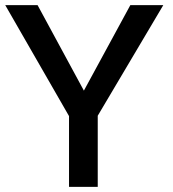

<svg xmlns="http://www.w3.org/2000/svg" viewBox="-41 -731 675 751"><path d="M229 0V-276.9L-20.5 -710.9H106L287.1 -376.5L468.8 -710.9H597.7L341.3 -278.3V0Z"/></svg>

Font: Ride Light
Style: Bold
Weight: 600
Version: Version 3.000